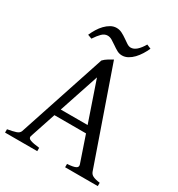

<svg xmlns="http://www.w3.org/2000/svg" viewBox="-189 -927 972 1049"><g transform="rotate(30 297.5 -402.5)"><path d="M370.1 -261.2 284.2 -512.2 200.7 -261.2ZM186 -217.3 131.8 -54.2Q127 -39.1 145 -32.2Q163.1 -25.4 203.1 -21V0H0V-21Q33.2 -26.9 52.7 -33.2Q72.3 -39.6 77.1 -54.2L258.8 -604Q270 -616.2 286.6 -626.2Q303.2 -636.2 315.9 -643.1L521 -54.2Q523.4 -47.4 527.8 -42Q532.2 -36.6 539.6 -32.7Q546.9 -28.8 558.1 -25.9Q569.3 -22.9 585 -21V0H378.9V-21Q417 -23.4 431.6 -30.8Q446.3 -38.1 440.9 -54.2L385.3 -217.3ZM459 -793.9Q450.2 -773.9 438 -754.4Q425.8 -734.9 410.9 -719.2Q396 -703.6 378.4 -693.8Q360.8 -684.1 341.8 -684.1Q324.7 -684.1 309.3 -692.6Q293.9 -701.2 279.3 -711.7Q264.6 -722.2 250.2 -730.7Q235.8 -739.3 221.7 -739.3Q202.1 -739.3 186 -723.4Q169.9 -707.5 151.9 -680.2L126 -689.9Q134.8 -710 146.7 -729.7Q158.7 -749.5 173.8 -765.1Q189 -780.8 206.3 -790.5Q223.6 -800.3 242.7 -800.3Q261.2 -800.3 277.8 -791.7Q294.4 -783.2 309.1 -772.7Q323.7 -762.2 336.9 -753.7Q350.1 -745.1 361.8 -745.1Q380.4 -745.1 398.2 -760.7Q416 -776.4 432.6 -805.2Z"/></g></svg>

Font: Gentium Plus Am
Style: Regular
Weight: 400
Designer: J. Victor Gaultney, Annie Olsen, Iska Routamaa, Becca Hirsbrunner
Foundry: SIL International
Version: Version 5.000